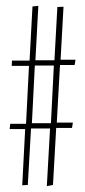

<svg xmlns="http://www.w3.org/2000/svg" viewBox="-20 -646 290 656"><path d="M140 -10 151 -207H86L75 -14L56 -13L66 -205H13L15 -223H69L79 -421H20L21 -439H81L91 -624L111 -626L101 -440H166L176 -622L197 -623L187 -442H238L235 -424H185L174 -227H229L226 -209H172L161 -14ZM89 -225H154L164 -422H99Z"/></svg>

Font: Inconsolata UltraCondensed ExtraLight
Style: Regular
Weight: 200
Width: 1
Monospace: yes
Designer: Raph Levien, Cyreal, Brenton Simpson
Foundry: Raph Levien, Cyreal, Google
Version: Version 3.100; ttfautohint (v1.8.4.7-5d5b)